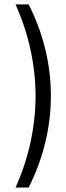

<svg xmlns="http://www.w3.org/2000/svg" viewBox="-20 -760 299 864"><path d="M117.2 -119.6Q140.1 -226.1 140.1 -328.1Q140.1 -430.2 117.2 -536.1Q95.2 -638.7 49.8 -740.2H108.9Q157.7 -644.5 183.6 -539.1Q209 -435.5 209 -328.1Q209 -221.7 183.6 -118.2Q157.7 -12.2 108.9 84H49.8Q95.2 -17.1 117.2 -119.6Z"/></svg>

Font: D-DIN Condensed
Style: Regular
Weight: 400
Width: 3
Designer: Charles Nix
Foundry: Datto Inc.
Version: Version 1.00